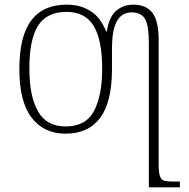

<svg xmlns="http://www.w3.org/2000/svg" viewBox="-20 -563 810 823"><path d="M618 -381Q618 -452 602 -481Q586 -510 543 -510Q521 -510 502 -497Q483 -484 471.5 -450Q460 -416 460 -353V-267Q460 -126 409.5 -58Q359 10 261 10Q169 10 116 -58Q63 -126 63 -267Q63 -408 114 -475.5Q165 -543 265 -543Q326 -543 369 -515Q412 -487 435 -428H438Q447 -490 477.5 -516.5Q508 -543 551 -543Q607 -543 633.5 -508Q660 -473 660 -392V139Q660 174 665 190.5Q670 207 682 211Q694 215 715 215H751V240H618ZM261 -21Q348 -21 383 -87.5Q418 -154 418 -267Q418 -392 381.5 -452Q345 -512 265 -512Q179 -512 142 -451Q105 -390 106 -267Q106 -150 143 -85.5Q180 -21 261 -21Z"/></svg>

Font: Noto Serif ExtraLight
Style: Regular
Weight: 200
Designer: Monotype Design Team
Foundry: Monotype Imaging Inc.
Version: Version 2.015; ttfautohint (v1.8.4.7-5d5b)